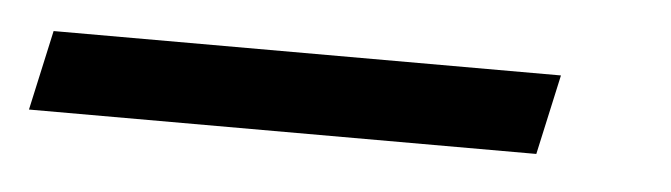

<svg xmlns="http://www.w3.org/2000/svg" viewBox="-102 42 493 141"><g transform="rotate(5 144.0 112.5)"><path d="M-79 142H295L308 83H-66Z"/></g></svg>

Font: Noto Serif Tamil ExtraCondensed
Style: Italic
Weight: 400
Width: 2
Italic angle: -12°
Designer: Indian Type Foundry, Tom Grace, and the Monotype Design Team
Foundry: Monotype Imaging Inc.
Version: Version 2.003